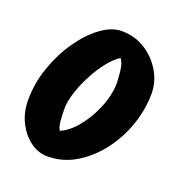

<svg xmlns="http://www.w3.org/2000/svg" viewBox="-100 -617 657 693"><g transform="rotate(20 228.0 -270.5)"><path d="M431 -353Q431 -292 410 -231.5Q389 -171 351 -121.5Q313 -72 263 -42Q213 -12 155 -12Q119 -12 88.5 -34.5Q58 -57 39 -95Q20 -133 20 -180Q20 -244 41.5 -306Q63 -368 98 -418.5Q133 -469 174 -499Q215 -529 253 -529Q304 -529 344 -503.5Q384 -478 407.5 -438Q431 -398 431 -353ZM282 -436Q260 -423 237.5 -394.5Q215 -366 196 -330Q177 -294 165.5 -258.5Q154 -223 154 -197Q154 -172 156 -148.5Q158 -125 166 -114Q195 -127 219 -153.5Q243 -180 261.5 -213.5Q280 -247 290 -281Q300 -315 300 -342Q300 -361 297 -390.5Q294 -420 282 -436Z"/></g></svg>

Font: Kalam Variable Light
Style: Regular
Weight: 300
Designer: Lipi Raval, Jonny Pinhorn
Foundry: Indian Type Foundry
Version: Version 3.000